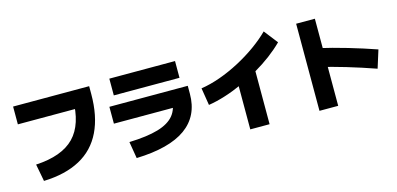

<svg xmlns="http://www.w3.org/2000/svg" viewBox="-73 -1277 3667 1772"><g transform="rotate(-15 1760.0 -390.5)"><path d="M147.8 -167.8Q397.8 -181.1 515 -301.7Q632.2 -422.2 632.2 -665.6L718.9 -570H81.1V-740H807.8V-665.6Q807.8 -454.4 737.2 -308.3Q666.7 -162.2 526.1 -86.1Q385.6 -10 178.9 -3.3Z M1033.3 -145.6Q1204.4 -151.1 1310 -182.2Q1415.6 -213.3 1465 -274.4Q1514.4 -335.6 1514.4 -432.2L1594.4 -346.7H938.9V-507.8H1687.8V-432.2Q1687.8 -220 1531.1 -107.8Q1374.4 4.4 1060 14.4ZM1005.6 -598.9V-758.9H1633.3V-598.9Z M1804.4 -452.2Q1892.2 -465.6 1987.2 -499.4Q2082.2 -533.3 2175.6 -582.8Q2268.9 -632.2 2351.1 -691.1Q2433.3 -750 2494.4 -811.1L2596.7 -680Q2542.2 -625.6 2472.8 -573.3Q2403.3 -521.1 2323.9 -475Q2244.4 -428.9 2160.6 -390.6Q2076.7 -352.2 1992.8 -325.6Q1908.9 -298.9 1831.1 -286.7ZM2141.1 30V-513.3H2325.6V30Z M3421.1 -206.7Q3281.1 -255.6 3145.6 -296.1Q3010 -336.7 2892.2 -363.3L2935.6 -533.3Q3066.7 -503.3 3206.7 -462.2Q3346.7 -421.1 3474.4 -376.7ZM2802.2 30V-802.2H2981.1V30Z"/></g></svg>

Font: Paperlogy 9 Black
Style: Regular
Weight: 900
Designer: redesigned by Lee Juim, glyphs from Gmarket Sans & Montserrat
Foundry: PT&
Version: Version 1.001